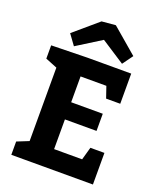

<svg xmlns="http://www.w3.org/2000/svg" viewBox="-169 -1050 960 1154"><g transform="rotate(20 311.0 -473.5)"><path d="M477.1 -310.1H274.9V-120.1H454.1L477.1 -202.1H566.9V0H44.9V-85L120.1 -115.2V-585L44.9 -615.2V-700.2L274.9 -705.1H555.2V-512.2H464.8L439.9 -585H274.9V-419.9H477.1ZM280.3 -939 369.1 -946.8 531.2 -808.1 482.9 -741.7 332 -839.8 175.3 -741.7 127 -808.1Z"/></g></svg>

Font: Kadwa
Style: Regular
Weight: 400
Designer: Sol Matas
Foundry: Sol Matas
Version: Version 1.000;PS 001.000;hotconv 1.0.70;makeotf.lib2.5.58329